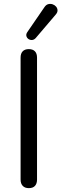

<svg xmlns="http://www.w3.org/2000/svg" viewBox="-20 -966 318 993"><path d="M129 7Q108.5 7 97.5 -4.8Q86.5 -16.5 86.5 -37V-668Q86.5 -689.5 97.5 -700.8Q108.5 -712 129 -712Q149.5 -712 160.5 -700.8Q171.5 -689.5 171.5 -668V-37Q171.5 -16.5 161 -4.8Q150.5 7 129 7ZM165 -769.5Q156.5 -760 146 -759.2Q135.5 -758.5 127.2 -764.2Q119 -770 116.5 -779.5Q114 -789 121 -799.5L209.5 -928.5Q218 -941.5 229.5 -944.5Q241 -947.5 252 -943.8Q263 -940 270 -931.8Q277 -923.5 277.5 -912.8Q278 -902 268.5 -891Z"/></svg>

Font: Nunito ExtraLight
Style: Regular
Weight: 200
Designer: Vernon Adams
Foundry: Vernon Adams
Version: Version 3.602;April 4, 2023;FontCreator 14.0.0.2856 64-bit